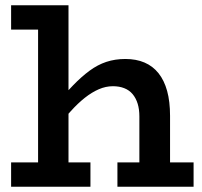

<svg xmlns="http://www.w3.org/2000/svg" viewBox="-20 -706 762 726"><path d="M22 0V-92H124V-594H22V-686H239V-365Q248 -375 257 -384Q288 -416 318.5 -438.5Q349 -461 382 -472Q415 -483 454 -483Q495 -483 526.5 -469.5Q558 -456 579.5 -429Q601 -402 612 -362Q623 -322 623 -268V-92H712V0H424V-92H507V-266Q507 -293 500.5 -314Q494 -335 481.5 -350Q469 -365 450 -372.5Q431 -380 407 -380Q380 -380 353.5 -368.5Q327 -357 300.5 -336Q274 -315 248 -286Q243 -281 239 -276V-92H322V0Z"/></svg>

Font: BioRhyme ExtraBold SemiBold
Style: Regular
Weight: 600
Version: Version 1.600;gftools[0.9.33]